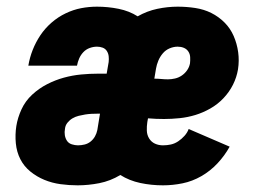

<svg xmlns="http://www.w3.org/2000/svg" viewBox="-20 -548 790 576"><path d="M213 8Q187 8 161.5 4.5Q136 1 113 -8.5Q90 -18 71 -33.5Q52 -49 41 -70.5Q30 -92 27.5 -118Q25 -144 29 -170Q33 -195 44.5 -220Q56 -245 76.5 -264Q97 -283 121.5 -295.5Q146 -308 171.5 -315Q197 -322 223 -324.5Q249 -327 274 -327H300L306 -362Q307 -371 306 -379.5Q305 -388 300.5 -395Q296 -402 288 -405Q280 -408 271 -408Q260 -408 249 -404Q238 -400 230 -391.5Q222 -383 217.5 -372.5Q213 -362 211 -351H65Q69 -375 78 -398Q87 -421 101 -442Q115 -463 134.5 -480Q154 -497 177 -508Q200 -519 223.5 -523.5Q247 -528 271 -528Q304 -528 336 -521.5Q368 -515 393 -499Q421 -515 452 -521.5Q483 -528 513 -528Q540 -528 566 -524Q592 -520 614 -509Q636 -498 653.5 -480.5Q671 -463 681 -440Q691 -417 694.5 -391.5Q698 -366 694 -340Q690 -316 679 -294Q668 -272 650.5 -253.5Q633 -235 611 -222.5Q589 -210 566 -203Q543 -196 519 -193.5Q495 -191 472 -191Q460 -191 448 -191.5Q436 -192 424 -193L422 -182Q420 -169 420.5 -156Q421 -143 427.5 -132.5Q434 -122 445 -117Q456 -112 469 -112Q481 -112 492.5 -114.5Q504 -117 514.5 -124Q525 -131 533.5 -140.5Q542 -150 546 -161L669 -108Q654 -81 632.5 -58Q611 -35 584 -19.5Q557 -4 527.5 2Q498 8 469 8Q434 8 401 1Q368 -6 341 -23Q311 -5 278 1.5Q245 8 213 8ZM484 -310Q494 -310 505 -312.5Q516 -315 525.5 -321.5Q535 -328 541.5 -337.5Q548 -347 550 -358Q551 -367 550.5 -376.5Q550 -386 545 -393.5Q540 -401 531.5 -404.5Q523 -408 513 -408Q501 -408 489 -403Q477 -398 468.5 -388Q460 -378 455 -366Q450 -354 448 -342L443 -312Q454 -312 464 -311Q474 -310 484 -310ZM214 -112Q224 -112 234 -114.5Q244 -117 252 -123.5Q260 -130 265 -139Q270 -148 272 -158L280 -207H274Q264 -207 254.5 -206.5Q245 -206 235.5 -204.5Q226 -203 216 -200.5Q206 -198 197.5 -193Q189 -188 182.5 -180Q176 -172 175 -162Q173 -152 174.5 -142.5Q176 -133 181 -125.5Q186 -118 195.5 -115Q205 -112 214 -112Z"/></svg>

Font: Iosevka Etoile Heavy
Style: Italic
Weight: 900
Italic angle: -9°
Designer: Belleve Invis
Foundry: Belleve Invis
Version: Version 22.1.2; ttfautohint (v1.8.4)